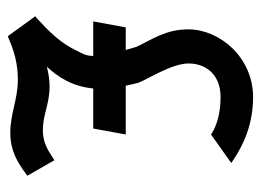

<svg xmlns="http://www.w3.org/2000/svg" viewBox="-107 -528 658 484"><g transform="rotate(90 222.0 -286.0)"><path d="M71 23 75 22C109 7 141 -2 181 -2C231 -2 265 17 315 17C359 17 388 0 419 -23L423 -26L384 -94L379 -91C356 -76 338 -65 308 -65C269 -65 242 -82 198 -82C180 -82 164 -79 148 -75C175 -104 198 -140 203 -192H304L319 -274H196C194 -284 192 -294 189 -304V-305C180 -329 140 -390 140 -432C140 -481 173 -513 224 -513C263 -513 293 -505 316 -491L319 -489L391 -540L385 -544C344 -572 291 -595 225 -595C124 -595 54 -510 54 -432C54 -374 80 -340 98 -301C101 -292 103 -284 106 -274H49L34 -192H121C121 -171 113 -162 106 -147C88 -109 59 -80 25 -49L21 -46Z"/></g></svg>

Font: Charger
Style: Bd
Weight: 400
Designer: Jasper
Foundry: Cannot Into Space Fonts
Version: Version 0.98